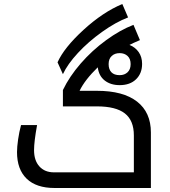

<svg xmlns="http://www.w3.org/2000/svg" viewBox="-20 -938 848 958"><path d="M577.1 -513.2Q532.2 -513.2 502.7 -536.1Q473.1 -559.1 467.8 -602.1Q403.8 -540 377 -484.9H463.9Q594.7 -484.9 663.8 -431.2Q732.9 -377.4 732.9 -276.9V0H252Q161.1 0 113 -46.4Q64.9 -92.8 64.9 -179.2Q64.9 -204.6 70.3 -242.2Q75.7 -279.8 85 -314H165Q149.9 -231 149.9 -189Q149.9 -137.2 176.5 -107.7Q203.1 -78.1 249 -78.1H647.9V-262.2Q647.9 -336.9 603 -372.1Q558.1 -407.2 463.9 -407.2H293.9V-488.8Q326.2 -556.2 382.8 -621.3Q439.5 -686.5 509.5 -737.5Q579.6 -788.6 646 -814L678.2 -737.8Q641.6 -722.2 626 -713.9Q654.8 -702.6 671.9 -678.2Q689 -653.8 689 -619.1Q689 -571.8 658.9 -542.5Q628.9 -513.2 577.1 -513.2ZM577.1 -563Q601.1 -563 616.5 -577.4Q631.8 -591.8 631.8 -618.2Q631.8 -644.5 616.5 -658.7Q601.1 -672.9 577.1 -672.9Q552.7 -672.9 537.4 -658.7Q522 -644.5 522 -618.2Q522 -591.8 535.9 -577.4Q549.8 -563 577.1 -563ZM267.1 -627Q299.8 -700.2 396.5 -788.8Q493.2 -877.4 590.3 -918L619.1 -851.1Q557.6 -827.6 489.3 -778.8Q420.9 -730 368.9 -673.8Q316.9 -617.7 293.9 -567.9Z"/></svg>

Font: Droid Arabic Kufi
Style: Regular
Weight: 400
Designer: Pascal Zoghbi
Foundry: Irfont.ir
Version: Version 1.00 February 28, 2013, initial release